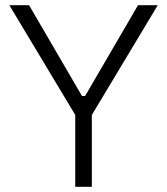

<svg xmlns="http://www.w3.org/2000/svg" viewBox="-20 -720 644 740"><path d="M334 0H270V-277L16 -700H92L296 -350H308L512 -700H588L334 -277Z"/></svg>

Font: Space Grotesk Variable Light
Style: Regular
Weight: 300
Designer: Florian Karsten
Foundry: Florian Karsten
Version: Version 2.000